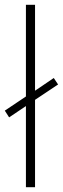

<svg xmlns="http://www.w3.org/2000/svg" viewBox="-23 -780 262 800"><path d="M85 0H123V-364L219 -428L201 -455L123 -402V-760H85V-378L-3 -319L15 -291L85 -338Z"/></svg>

Font: Noto Sans Devanagari SemiCondensed ExtraLight
Style: Regular
Weight: 200
Width: 4
Designer: Jelle Bosma - Monotype Design Team
Foundry: Monotype Imaging Inc.
Version: Version 2.004